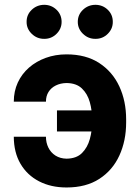

<svg xmlns="http://www.w3.org/2000/svg" viewBox="-20 -785 593 814"><path d="M262.1 -433Q236.4 -432.5 216.5 -422.6Q196.6 -412.7 185.7 -395.2Q174.8 -377.7 174.8 -354.1H38.5Q38.5 -398 55.4 -434.9Q72.4 -471.7 102.9 -498.3Q133.4 -525 174.1 -539.7Q214.7 -554.5 262.1 -554.5Q344.4 -554.5 400.8 -517.7Q457.1 -480.9 486 -418.5Q514.8 -356.2 514.8 -278.9V-265.8Q514.8 -188.3 486.1 -125.7Q457.4 -63.1 401.2 -26.7Q345 9.8 262.1 9.8Q196.1 9.8 145.8 -16.2Q95.4 -42.1 67 -90.4Q38.7 -138.8 38.5 -205.3H174.8Q174.8 -180.1 185.1 -159.1Q195.4 -138.1 215.2 -125.4Q235.1 -112.8 262.1 -112.3Q304.4 -112.8 327.8 -136.4Q351.2 -160 360.8 -195.3Q370.5 -230.7 370.5 -265.8V-278.9Q370.5 -317.5 360.6 -352.4Q350.8 -387.4 327.2 -410Q303.7 -432.5 262.1 -433ZM414.1 -317V-227.7H221.5V-317ZM167.6 -620.3Q136.6 -620.1 114.6 -641.6Q92.6 -663 92.8 -692.2Q92.6 -722.8 114.6 -743.6Q136.6 -764.4 167.6 -764.6Q198.1 -764.4 219.7 -743.6Q241.2 -722.8 241.2 -692.2Q241.2 -663 219.7 -641.6Q198.1 -620.1 167.6 -620.3ZM384.6 -620.3Q353.9 -620.1 331.8 -641.6Q309.8 -663 309.8 -692.2Q309.8 -722.8 331.8 -743.6Q353.9 -764.4 384.6 -764.6Q415.4 -764.4 436.9 -743.6Q458.4 -722.8 458.2 -692.2Q458.4 -663 436.9 -641.6Q415.4 -620.1 384.6 -620.3Z"/></svg>

Font: Inter V
Style: 
Weight: 400
Designer: Rasmus Andersson
Foundry: rsms
Version: Version 4.000;git-a3f224843